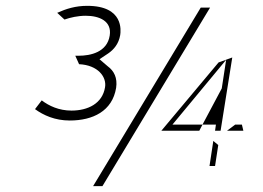

<svg xmlns="http://www.w3.org/2000/svg" viewBox="-20 -598 901 658"><path d="M100 -224C129 -203 168 -185 219 -185C298 -185 365 -217 378 -297C383 -331 371 -355 349 -371L321 -395L351 -415C370 -428 387 -448 392 -478C394 -492 405 -578 279 -578C239 -578 207 -568 176 -554L201 -531C221 -538 247 -544 274 -544C320 -544 364 -526 356 -476C347 -419 290 -407 250 -407H238L251 -378C316 -375 346 -334 340 -299C331 -243 281 -219 225 -219C182 -219 148 -235 123 -254ZM299 40H331L700 -572H668ZM533 -150H663L674 -171H571L755 -393L740 -295L720 -171L717 -150H736L776 -401L729 -384ZM674 -171H720L740 -295ZM698 -29H717L728 -101L711 -115ZM758 -150H814L809 -171H786Z"/></svg>

Font: Charger Static
Style: Obl
Weight: 1000
Designer: Jasper
Foundry: KineticPlasma Fonts/Cannot Into Space Fonts
Version: Version 1.1